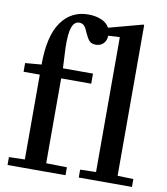

<svg xmlns="http://www.w3.org/2000/svg" viewBox="-88 -882 833 956"><g transform="rotate(10 328.0 -404.0)"><path d="M15 -40 95 -42V-471H13V-515L95 -522Q95 -666 145 -737Q195 -808 282 -808Q318 -808 347 -796Q376 -784 389 -760L560 -806L564 -804V-42L644 -40V0H375V-40L455 -42V-722L453 -724L397 -721Q396 -695 381 -680.5Q366 -666 344 -666Q321 -666 310 -678.5Q299 -691 288 -716Q280 -737 270.5 -748.5Q261 -760 244 -760Q219 -760 207.5 -728.5Q196 -697 198 -623L203 -522H355V-471H203V-42L308 -40V0H15Z"/></g></svg>

Font: Minipax
Style: Bold
Weight: 500
Designer: Raphaël Ronot, Igor Stepanchenko (Cyrillic)
Foundry: steppetype
Version: Version 1.002